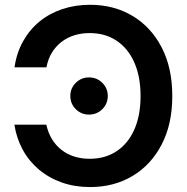

<svg xmlns="http://www.w3.org/2000/svg" viewBox="-20 -758 770 789"><path d="M350.1 10.7Q287.1 10.7 233.9 -8.1Q180.7 -26.9 139.9 -61.3Q99.1 -95.7 73.5 -142.6Q47.9 -189.5 39.1 -245.6H170.4Q177.7 -212.4 193.6 -186.3Q209.5 -160.2 232.7 -142.1Q255.9 -124 285.2 -114.7Q314.5 -105.5 348.1 -105.5Q412.1 -105.5 459 -136.5Q505.9 -167.5 531.7 -225.1Q557.6 -282.7 557.6 -363.3Q557.6 -443.8 531.7 -501.7Q505.9 -559.6 459 -590.8Q412.1 -622.1 348.1 -622.1Q314.5 -622.1 284.9 -612.8Q255.4 -603.5 232.2 -585.4Q209 -567.4 193.1 -541.3Q177.2 -515.1 170.9 -481.4H39.6Q48.3 -541 75 -588.6Q101.6 -636.2 142.6 -669.7Q183.6 -703.1 236.3 -720.7Q289.1 -738.3 350.1 -738.3Q447.8 -738.3 524.2 -692.9Q600.6 -647.5 644.3 -563.2Q688 -479 688 -363.3Q688 -248 644.3 -164.1Q600.6 -80.1 524.4 -34.7Q448.2 10.7 350.1 10.7ZM345.7 -287.1Q314 -287.1 291.5 -309.3Q269 -331.5 269 -363.8Q269 -395.5 291.5 -417.7Q314 -439.9 345.7 -439.9Q377.9 -439.9 400.4 -417.7Q422.9 -395.5 422.9 -363.8Q422.9 -331.5 400.4 -309.3Q377.9 -287.1 345.7 -287.1Z"/></svg>

Font: Inter 24pt SemiBold
Style: Regular
Weight: 600
Designer: Rasmus Andersson
Foundry: rsms
Version: Version 4.001;git-66647c0bb